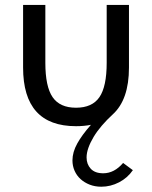

<svg xmlns="http://www.w3.org/2000/svg" viewBox="-20 -485 602 760"><path d="M280.9 14.5Q71.4 14.5 71.4 -217.7V-465.5H159.5V-236.4Q159.5 -142.3 188.2 -100.5Q216.8 -58.6 280.9 -58.6Q345 -58.6 373.6 -100.5Q402.3 -142.3 402.3 -236.4V-465.5H490.5V-217.7Q490.5 -90.5 426.4 -32.3Q402.7 -10.5 383.4 12Q364.1 34.5 350.7 56.8Q337.3 79.1 330 99.8Q322.7 120.5 322.7 138.2Q322.7 165 339.3 183Q355.9 200.9 388.6 200.9Q432.3 200.9 467.3 160L505.9 188.6Q485 219.1 451.4 236.6Q417.7 254.1 380.9 254.1Q355.9 254.1 335 245.9Q314.1 237.7 298.9 223.9Q283.6 210 275.2 190.9Q266.8 171.8 266.8 150Q266.8 117.3 285.7 83.2Q304.5 49.1 340 9.1Q312.7 14.5 280.9 14.5Z"/></svg>

Font: Spartan Med
Style: Regular
Weight: 500
Designer: Matt Bailey, Mirko Velimirovic
Foundry: Matt Bailey
Version: Version 1.005